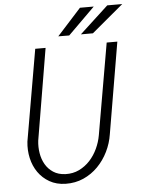

<svg xmlns="http://www.w3.org/2000/svg" viewBox="-60 -952 745 1009"><g transform="rotate(-5 312.0 -447.5)"><path d="M580.6 -710.9 499 -230Q491.7 -182.1 470.2 -138.4Q448.7 -94.7 415.8 -61.3Q382.8 -27.8 339.6 -8.5Q296.4 10.7 245.1 9.8Q196.8 8.8 160.6 -12Q124.5 -32.7 101.3 -65.9Q78.1 -99.1 68.6 -141.4Q59.1 -183.6 64 -228.5L147.5 -710.9H202.1L121.1 -228.5Q117.2 -195.3 122.6 -162.6Q127.9 -129.9 143.3 -103.3Q158.7 -76.7 184.8 -59.6Q210.9 -42.5 248.5 -41Q288.1 -39.6 320.8 -55.4Q353.5 -71.3 378.2 -98.1Q402.8 -125 418.7 -159.2Q434.6 -193.4 440.9 -229.5L524.4 -710.9ZM544.4 -905.3H623.5L456.5 -765.6H393.1ZM400.4 -905.3H473.1L331.5 -765.1L273.9 -765.6Z"/></g></svg>

Font: Roboto Mono Light
Style: Italic
Weight: 300
Designer: Google
Version: Version 2.000985; 2015; ttfautohint (v1.3)